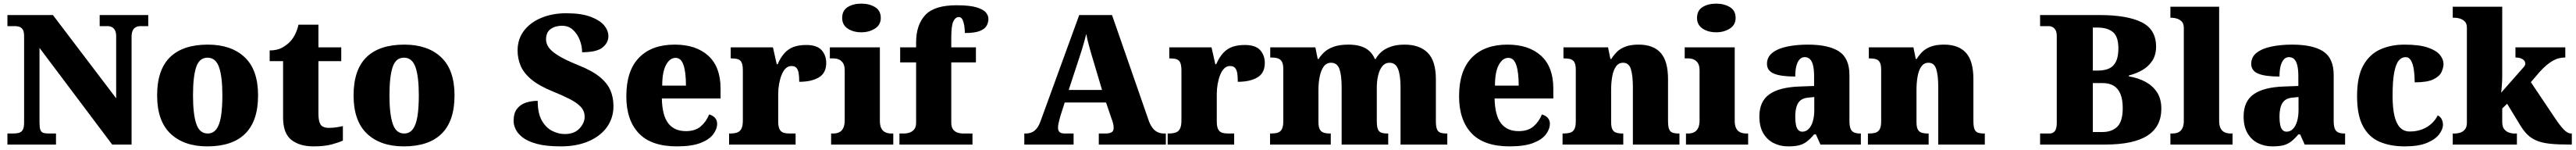

<svg xmlns="http://www.w3.org/2000/svg" viewBox="-20 -797 14212 827"><path d="M21 0V-61H54Q72 -61 85.5 -65Q99 -69 106 -82Q113 -95 113 -121V-597Q113 -622 106 -633.5Q99 -645 87.5 -649Q76 -653 63 -653H21V-714H272L621 -255V-597Q621 -618 614.5 -630Q608 -642 597.5 -647.5Q587 -653 573 -653H530V-714H798V-653H755Q740 -653 729 -647Q718 -641 712 -628Q706 -615 706 -593V0H599L198 -533V-121Q198 -95 202.5 -82Q207 -69 218 -65Q229 -61 246 -61H289V0Z M1124 10Q995 10 921 -60Q847 -130 847 -271Q847 -412 918 -481.5Q989 -551 1127 -551Q1256 -551 1330 -481.5Q1404 -412 1404 -271Q1404 -130 1333 -60Q1262 10 1124 10ZM1126 -61Q1156 -61 1174 -85Q1192 -109 1199.5 -156Q1207 -203 1207 -271Q1207 -375 1188.5 -427Q1170 -479 1125 -479Q1080 -479 1062.5 -427Q1045 -375 1045 -271Q1045 -168 1063 -114.5Q1081 -61 1126 -61Z M1710 10Q1633 10 1587.5 -26Q1542 -62 1542 -150V-460H1468V-519Q1511 -519 1539 -535.5Q1567 -552 1581 -568Q1595 -582 1607.5 -606Q1620 -630 1627 -661H1737V-536H1863V-460H1737V-170Q1737 -130 1748.5 -111Q1760 -92 1796 -92Q1816 -92 1836 -95Q1856 -98 1872 -102V-22Q1854 -13 1813 -1.5Q1772 10 1710 10Z M2208 10Q2079 10 2005 -60Q1931 -130 1931 -271Q1931 -412 2002 -481.5Q2073 -551 2211 -551Q2340 -551 2414 -481.5Q2488 -412 2488 -271Q2488 -130 2417 -60Q2346 10 2208 10ZM2210 -61Q2240 -61 2258 -85Q2276 -109 2283.5 -156Q2291 -203 2291 -271Q2291 -375 2272.5 -427Q2254 -479 2209 -479Q2164 -479 2146.5 -427Q2129 -375 2129 -271Q2129 -168 2147 -114.5Q2165 -61 2210 -61Z M3074 10Q2993 10 2942 -4Q2891 -18 2863 -40Q2835 -62 2824.5 -86Q2814 -110 2814 -129Q2814 -174 2833.5 -198Q2853 -222 2883 -231.5Q2913 -241 2947 -241Q2947 -173 2969.5 -133Q2992 -93 3026.5 -75.5Q3061 -58 3096 -58Q3149 -58 3177.5 -88.5Q3206 -119 3206 -153Q3206 -185 3184.5 -208Q3163 -231 3123.5 -251Q3084 -271 3030 -293Q2954 -324 2912 -359Q2870 -394 2853 -434Q2836 -474 2836 -518Q2836 -582 2871.5 -628Q2907 -674 2968 -699Q3029 -724 3105 -724Q3186 -724 3237.5 -705Q3289 -686 3313 -657.5Q3337 -629 3337 -598Q3337 -561 3304.5 -535Q3272 -509 3192 -509Q3192 -543 3179 -576.5Q3166 -610 3141.5 -632.5Q3117 -655 3081 -655Q3044 -655 3018.5 -637Q2993 -619 2993 -579Q2993 -559 3006 -538Q3019 -517 3057.5 -492.5Q3096 -468 3170 -438Q3246 -408 3288.5 -373.5Q3331 -339 3348 -299.5Q3365 -260 3365 -212Q3365 -147 3329.5 -97Q3294 -47 3228.5 -18.5Q3163 10 3074 10Z M3715 10Q3573 10 3504.5 -62.5Q3436 -135 3436 -266Q3436 -407 3506 -479Q3576 -551 3703 -551Q3821 -551 3888.5 -489.5Q3956 -428 3956 -309V-254H3632Q3634 -160 3667.5 -117Q3701 -74 3765 -74Q3816 -74 3846.5 -100Q3877 -126 3893 -166Q3912 -161 3924.5 -148Q3937 -135 3937 -115Q3937 -85 3915 -56Q3893 -27 3844.5 -8.5Q3796 10 3715 10ZM3765 -325Q3765 -399 3751.5 -438.5Q3738 -478 3708 -478Q3676 -478 3655 -439Q3634 -400 3634 -325Z M4003 0V-61H4008Q4031 -61 4046.5 -66Q4062 -71 4070.5 -86.5Q4079 -102 4079 -133V-407Q4079 -437 4072.5 -451.5Q4066 -466 4052 -470.5Q4038 -475 4016 -475H4012V-536H4245L4266 -443H4271Q4288 -482 4310 -505.5Q4332 -529 4361 -539Q4390 -549 4429 -549Q4488 -549 4513.5 -520.5Q4539 -492 4539 -450Q4539 -394 4498 -370Q4457 -346 4390 -346Q4390 -374 4387 -393Q4384 -412 4375 -422.5Q4366 -433 4347 -433Q4329 -433 4315.5 -420Q4302 -407 4293 -384.5Q4284 -362 4279 -334.5Q4274 -307 4274 -278V-128Q4274 -99 4281.5 -84.5Q4289 -70 4303 -65.5Q4317 -61 4335 -61H4370V0Z M4566 0V-61H4578Q4597 -61 4611 -68Q4625 -75 4633 -91Q4641 -107 4641 -135V-409Q4641 -434 4632.5 -448Q4624 -462 4610 -468.5Q4596 -475 4578 -475H4559V-536H4835V-131Q4835 -105 4843 -89.5Q4851 -74 4865.5 -67.5Q4880 -61 4898 -61H4909V0ZM4733 -619Q4688 -619 4657.5 -639.5Q4627 -660 4627 -698Q4627 -739 4657.5 -758Q4688 -777 4733 -777Q4776 -777 4808 -758Q4840 -739 4840 -698Q4840 -660 4808 -639.5Q4776 -619 4733 -619Z M4943 0V-61H4972Q4981 -61 4996 -65Q5011 -69 5023 -82Q5035 -95 5035 -121V-453H4947V-536H5035V-563Q5035 -659 5085 -713.5Q5135 -768 5258 -768Q5332 -768 5370 -756Q5408 -744 5421 -727Q5434 -710 5434 -693Q5434 -673 5424 -655Q5414 -637 5386 -626Q5358 -615 5304 -615Q5304 -629 5301.5 -649.5Q5299 -670 5292 -686.5Q5285 -703 5271 -703Q5252 -703 5240.5 -679.5Q5229 -656 5229 -588V-536H5365V-453H5229V-121Q5229 -95 5240 -82Q5251 -69 5266 -65Q5281 -61 5292 -61H5346V0Z M5632 0V-61H5639Q5656 -61 5671 -66.5Q5686 -72 5699 -87Q5712 -102 5722 -130L5935 -714H6116L6320 -128Q6329 -105 6341 -90Q6353 -75 6368.5 -68Q6384 -61 6402 -61H6413V0H6043V-61H6083Q6099 -61 6112 -67Q6125 -73 6125 -92Q6125 -102 6123 -111.5Q6121 -121 6118.5 -129Q6116 -137 6114 -141L6083 -232H5855L5832 -160Q5830 -152 5826.5 -140Q5823 -128 5820.5 -115.5Q5818 -103 5818 -93Q5818 -78 5826 -69.5Q5834 -61 5855 -61H5904V0ZM5877 -301H6061L6004 -492Q5999 -510 5993.5 -528.5Q5988 -547 5983 -567.5Q5978 -588 5974 -610Q5969 -589 5963 -568.5Q5957 -548 5951.5 -529Q5946 -510 5940 -493Z M6423 0V-61H6428Q6451 -61 6466.5 -66Q6482 -71 6490.5 -86.5Q6499 -102 6499 -133V-407Q6499 -437 6492.5 -451.5Q6486 -466 6472 -470.5Q6458 -475 6436 -475H6432V-536H6665L6686 -443H6691Q6708 -482 6730 -505.5Q6752 -529 6781 -539Q6810 -549 6849 -549Q6908 -549 6933.5 -520.5Q6959 -492 6959 -450Q6959 -394 6918 -370Q6877 -346 6810 -346Q6810 -374 6807 -393Q6804 -412 6795 -422.5Q6786 -433 6767 -433Q6749 -433 6735.5 -420Q6722 -407 6713 -384.5Q6704 -362 6699 -334.5Q6694 -307 6694 -278V-128Q6694 -99 6701.5 -84.5Q6709 -70 6723 -65.5Q6737 -61 6755 -61H6790V0Z M6988 0V-61H6992Q7015 -61 7030 -65.5Q7045 -70 7053 -84.5Q7061 -99 7061 -128V-417Q7061 -444 7053 -457.5Q7045 -471 7030 -475.5Q7015 -480 6993 -480H6989V-536H7238L7251 -472H7256Q7269 -493 7289 -511Q7309 -529 7341 -540Q7373 -551 7421 -551Q7459 -551 7487 -542.5Q7515 -534 7535 -516.5Q7555 -499 7566 -472H7571Q7582 -493 7602.5 -511Q7623 -529 7655 -540Q7687 -551 7730 -551Q7813 -551 7858 -506Q7903 -461 7903 -360V-131Q7903 -101 7908.5 -86Q7914 -71 7927 -66Q7940 -61 7962 -61H7966V0H7708V-317Q7708 -381 7694.5 -416Q7681 -451 7647 -451Q7623 -451 7607.5 -432Q7592 -413 7584.5 -381.5Q7577 -350 7577 -312V-131Q7577 -101 7582.5 -86Q7588 -71 7601 -66Q7614 -61 7636 -61H7640V0H7383V-317Q7383 -381 7371 -416Q7359 -451 7324 -451Q7299 -451 7284 -430Q7269 -409 7262 -375Q7255 -341 7255 -301V-125Q7255 -98 7262 -84.5Q7269 -71 7283 -66Q7297 -61 7319 -61H7323V0Z M8310 10Q8168 10 8099.5 -62.5Q8031 -135 8031 -266Q8031 -407 8101 -479Q8171 -551 8298 -551Q8416 -551 8483.5 -489.5Q8551 -428 8551 -309V-254H8227Q8229 -160 8262.5 -117Q8296 -74 8360 -74Q8411 -74 8441.5 -100Q8472 -126 8488 -166Q8507 -161 8519.5 -148Q8532 -135 8532 -115Q8532 -85 8510 -56Q8488 -27 8439.5 -8.5Q8391 10 8310 10ZM8360 -325Q8360 -399 8346.5 -438.5Q8333 -478 8303 -478Q8271 -478 8250 -439Q8229 -400 8229 -325Z M8602 0V-61H8606Q8629 -61 8644 -65.5Q8659 -70 8667 -84.5Q8675 -99 8675 -128V-412Q8675 -439 8668 -452.5Q8661 -466 8647 -470.5Q8633 -475 8611 -475H8607V-536H8853L8866 -472H8871Q8884 -493 8902 -511Q8920 -529 8949 -540Q8978 -551 9022 -551Q9102 -551 9143 -506Q9184 -461 9184 -360V-131Q9184 -101 9189.5 -86Q9195 -71 9208 -66Q9221 -61 9243 -61H9247V0H8990V-317Q8990 -381 8979 -416Q8968 -451 8936 -451Q8911 -451 8896.5 -430Q8882 -409 8876 -375Q8870 -341 8870 -301V-125Q8870 -98 8876.5 -84.5Q8883 -71 8897 -66Q8911 -61 8933 -61H8937V0Z M9283 0V-61H9295Q9314 -61 9328 -68Q9342 -75 9350 -91Q9358 -107 9358 -135V-409Q9358 -434 9349.5 -448Q9341 -462 9327 -468.5Q9313 -475 9295 -475H9276V-536H9552V-131Q9552 -105 9560 -89.5Q9568 -74 9582.5 -67.5Q9597 -61 9615 -61H9626V0ZM9450 -619Q9405 -619 9374.5 -639.5Q9344 -660 9344 -698Q9344 -739 9374.5 -758Q9405 -777 9450 -777Q9493 -777 9525 -758Q9557 -739 9557 -698Q9557 -660 9525 -639.5Q9493 -619 9450 -619Z M9846 10Q9803 10 9767 -8Q9731 -26 9709.5 -62.5Q9688 -99 9688 -155Q9688 -238 9743 -277Q9798 -316 9909 -320L9990 -323V-375Q9990 -412 9984.5 -435.5Q9979 -459 9967.5 -470.5Q9956 -482 9938 -482Q9922 -482 9910.5 -470Q9899 -458 9892.5 -434.5Q9886 -411 9886 -375Q9807 -375 9768.5 -391Q9730 -407 9730 -445Q9730 -483 9760.5 -506.5Q9791 -530 9842.5 -540.5Q9894 -551 9955 -551Q10070 -551 10127.5 -513.5Q10185 -476 10185 -383V-131Q10185 -104 10190.5 -89Q10196 -74 10209 -67.5Q10222 -61 10244 -61H10248V0H10025L10000 -56H9990Q9968 -30 9948.5 -15.5Q9929 -1 9905.5 4.5Q9882 10 9846 10ZM9925 -71Q9945 -71 9960 -86Q9975 -101 9983 -128Q9991 -155 9991 -191V-262L9960 -259Q9932 -257 9916 -244.5Q9900 -232 9893 -209Q9886 -186 9886 -152Q9886 -126 9890 -107.5Q9894 -89 9903 -80Q9912 -71 9925 -71Z M10287 0V-61H10291Q10314 -61 10329 -65.5Q10344 -70 10352 -84.5Q10360 -99 10360 -128V-412Q10360 -439 10353 -452.5Q10346 -466 10332 -470.5Q10318 -475 10296 -475H10292V-536H10538L10551 -472H10556Q10569 -493 10587 -511Q10605 -529 10634 -540Q10663 -551 10707 -551Q10787 -551 10828 -506Q10869 -461 10869 -360V-131Q10869 -101 10874.5 -86Q10880 -71 10893 -66Q10906 -61 10928 -61H10932V0H10675V-317Q10675 -381 10664 -416Q10653 -451 10621 -451Q10596 -451 10581.5 -430Q10567 -409 10561 -375Q10555 -341 10555 -301V-125Q10555 -98 10561.5 -84.5Q10568 -71 10582 -66Q10596 -61 10618 -61H10622V0Z M11237 0V-61H11289Q11303 -61 11312 -68Q11321 -75 11325 -87.5Q11329 -100 11329 -116V-598Q11329 -620 11322 -631.5Q11315 -643 11305.5 -648Q11296 -653 11286 -653H11237V-714H11565Q11717 -714 11797 -674.5Q11877 -635 11877 -540Q11877 -494 11856 -462Q11835 -430 11801 -410.5Q11767 -391 11727 -381V-376Q11780 -367 11820 -345Q11860 -323 11883 -287Q11906 -251 11906 -198Q11906 -99 11829.5 -49.5Q11753 0 11595 0ZM11580 -69Q11633 -69 11663 -98.5Q11693 -128 11693 -201Q11693 -248 11680.5 -278.5Q11668 -309 11643.5 -324Q11619 -339 11582 -339H11528V-69ZM11556 -408Q11594 -408 11619 -420Q11644 -432 11656.5 -459Q11669 -486 11669 -530Q11669 -595 11639 -620Q11609 -645 11554 -645H11528V-408Z M11956 0V-61H11967Q11986 -61 12000 -67.5Q12014 -74 12022 -89.5Q12030 -105 12030 -131V-643Q12030 -668 12017.5 -679.5Q12005 -691 11990 -695Q11975 -699 11967 -699H11956V-760H12225V-131Q12225 -105 12233 -89.5Q12241 -74 12255.5 -67.5Q12270 -61 12288 -61H12299V0Z M12518 10Q12475 10 12439 -8Q12403 -26 12381.5 -62.5Q12360 -99 12360 -155Q12360 -238 12415 -277Q12470 -316 12581 -320L12662 -323V-375Q12662 -412 12656.5 -435.5Q12651 -459 12639.5 -470.5Q12628 -482 12610 -482Q12594 -482 12582.5 -470Q12571 -458 12564.5 -434.5Q12558 -411 12558 -375Q12479 -375 12440.5 -391Q12402 -407 12402 -445Q12402 -483 12432.5 -506.5Q12463 -530 12514.5 -540.5Q12566 -551 12627 -551Q12742 -551 12799.5 -513.5Q12857 -476 12857 -383V-131Q12857 -104 12862.5 -89Q12868 -74 12881 -67.5Q12894 -61 12916 -61H12920V0H12697L12672 -56H12662Q12640 -30 12620.5 -15.5Q12601 -1 12577.5 4.5Q12554 10 12518 10ZM12597 -71Q12617 -71 12632 -86Q12647 -101 12655 -128Q12663 -155 12663 -191V-262L12632 -259Q12604 -257 12588 -244.5Q12572 -232 12565 -209Q12558 -186 12558 -152Q12558 -126 12562 -107.5Q12566 -89 12575 -80Q12584 -71 12597 -71Z M13249 10Q13170 10 13111 -15Q13052 -40 13019 -100.5Q12986 -161 12986 -267Q12986 -376 13021 -437.5Q13056 -499 13115 -525Q13174 -551 13247 -551Q13329 -551 13376 -535Q13423 -519 13443 -494.5Q13463 -470 13463 -444Q13463 -424 13452 -400Q13441 -376 13407 -359.5Q13373 -343 13304 -343Q13304 -380 13299.5 -411.5Q13295 -443 13284 -462.5Q13273 -482 13254 -482Q13232 -482 13216 -463Q13200 -444 13191 -397.5Q13182 -351 13182 -268Q13182 -203 13192 -159.5Q13202 -116 13223 -94Q13244 -72 13277 -72Q13315 -72 13345.5 -84Q13376 -96 13398 -116.5Q13420 -137 13431 -161Q13447 -153 13453.5 -138.5Q13460 -124 13460 -110Q13460 -84 13438.5 -56Q13417 -28 13371 -9Q13325 10 13249 10Z M13514 0V-61H13529Q13538 -61 13553 -65Q13568 -69 13580 -82Q13592 -95 13592 -121V-643Q13592 -668 13579.5 -679.5Q13567 -691 13552 -695Q13537 -699 13529 -699H13514V-760H13787V-379Q13787 -366 13786.5 -352.5Q13786 -339 13785 -326.5Q13784 -314 13783 -303.5Q13782 -293 13781 -286L13908 -430Q13911 -434 13912.5 -437.5Q13914 -441 13914 -444Q13914 -447 13914 -448Q13914 -461 13899.5 -470.5Q13885 -480 13860 -480V-536H14135V-480Q14118 -480 14101 -476Q14084 -472 14067 -462.5Q14050 -453 14032 -438Q14014 -423 13994 -401L13945 -344L14078 -146Q14106 -104 14127 -82.5Q14148 -61 14167 -61H14171V0H14157Q14094 0 14051 -4.5Q14008 -9 13978.5 -21Q13949 -33 13927.5 -53.5Q13906 -74 13886 -107L13814 -225L13787 -199V-125Q13787 -97 13799 -83.5Q13811 -70 13826 -65.5Q13841 -61 13849 -61H13868V0Z"/></svg>

Font: Noto Serif Armenian Black
Style: Regular
Weight: 900
Version: Version 2.007